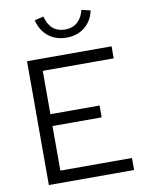

<svg xmlns="http://www.w3.org/2000/svg" viewBox="-99 -999 817 1069"><g transform="rotate(-10 309.5 -464.5)"><path d="M89 0V-700H567V-632H166V-387H444V-320H166V-68H571V0ZM330 -791Q269 -791 227 -824.5Q185 -858 171 -917L222 -929Q245 -837 330 -837Q371 -837 398.5 -861Q426 -885 437 -929L487 -917Q474 -858 432 -824.5Q390 -791 330 -791Z"/></g></svg>

Font: Red Hat Text
Style: Regular
Weight: 400
Designer: Pentagram, MCKL
Foundry: MCKL
Version: Version 1.030